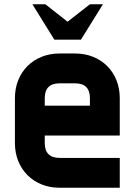

<svg xmlns="http://www.w3.org/2000/svg" viewBox="-20 -881 632 901"><path d="M542 0H260Q214 0 175.5 -15.5Q137 -31 109 -59Q81 -87 65.5 -125.5Q50 -164 50 -210V-420Q50 -466 65.5 -504.5Q81 -543 109 -571Q137 -599 175.5 -614.5Q214 -630 260 -630H332Q378 -630 416.5 -614.5Q455 -599 483 -571Q511 -543 526.5 -504.5Q542 -466 542 -420V-245H190V-210Q190 -140 260 -140H542ZM132 -861H193L297 -779L402 -861H463L360 -695H235ZM190 -420V-385H402V-420Q402 -490 332 -490H260Q190 -490 190 -420Z"/></svg>

Font: CAT North
Style: Regular
Weight: 400
Designer: Peter Wiegel
Foundry: Peter Wiegel
Version: Version 1.000